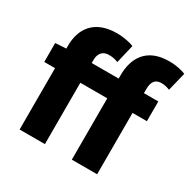

<svg xmlns="http://www.w3.org/2000/svg" viewBox="-158 -865 1015 1019"><g transform="rotate(30 349.0 -355.5)"><path d="M409 0H564V-376H652V-497H564V-522C564 -572 585 -590 619 -590C636 -590 654 -586 670 -579L698 -693C676 -702 640 -711 597 -711C458 -711 409 -622 409 -517V-497H244V-516C244 -560 269 -580 301 -580C328 -580 343 -576 359 -569L386 -683C364 -692 325 -701 282 -701C143 -701 89 -616 89 -514V-496L23 -492V-376H89V0H244V-376H409Z"/></g></svg>

Font: Source Sans Pro
Style: Bold
Weight: 700
Designer: Paul D. Hunt
Foundry: Adobe Systems Incorporated
Version: Version 3.006;hotconv 1.0.111;makeotfexe 2.5.65597